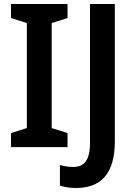

<svg xmlns="http://www.w3.org/2000/svg" viewBox="-20 -734 672 958"><path d="M317 0V-70L238 -95V-619L317 -644V-714H35V-644L114 -619V-95L35 -70V0ZM359 204C478 204 553 139 553 -29V-714H429V-22C429 68 399 99 345 99C320 99 298 95 279 89V192C300 199 326 204 359 204Z"/></svg>

Font: Noto Sans Thai Looped SemiCondensed SemiBold
Style: Regular
Weight: 600
Width: 4
Designer: Sasikarn Vongin, Ben Mitchell
Foundry: The Fontpad Ltd
Version: Version 1.001